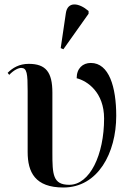

<svg xmlns="http://www.w3.org/2000/svg" viewBox="-20 -824 595 854"><path d="M262 -605 374 -763V-775C331 -812 281 -819 273 -766L250 -610ZM262 10C416 10 497 -144 497 -309C497 -437 465 -544 384 -544C348 -544 321 -520 321 -476C369 -464 443 -413 443 -297C443 -136 380 -2 288 -2C215 -2 213 -48 213 -145V-412C213 -503 184 -540 108 -540C65 -540 36 -522 14 -500L21 -491C43 -514 63 -522 75 -522C100 -521 103 -497 103 -419V-148C103 -58 136 10 262 10Z"/></svg>

Font: Noto Serif Display Medium
Style: Regular
Weight: 500
Designer: Monotype Design Team
Foundry: Monotype Imaging Inc.
Version: Version 2.009